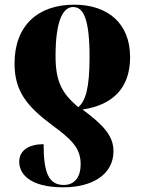

<svg xmlns="http://www.w3.org/2000/svg" viewBox="-20 -566 606 819"><path d="M296 -546C143 -546 42 -458 42 -295C42 -179 93 -114 200 -34C283 27 324 64 324 134C324 195 294 223 252 223C187 223 166 169 166 49C104 49 62 75 62 124C62 175 106 233 250 233C373 233 464 179 464 79C464 10 416 -36 332 -99C456 -117 535 -186 535 -322C535 -465 442 -546 296 -546ZM292 -536C337 -536 362 -483 362 -322C362 -190 345 -135 314 -109C242 -169 217 -221 217 -327C217 -484 251 -536 292 -536Z"/></svg>

Font: Noto Serif Display Condensed Black
Style: Regular
Weight: 900
Width: 3
Designer: Monotype Design Team
Foundry: Monotype Imaging Inc.
Version: Version 2.009